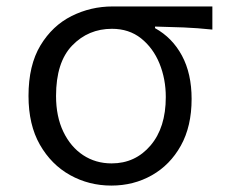

<svg xmlns="http://www.w3.org/2000/svg" viewBox="-20 -559 707 592"><path d="M323.2 13.2Q254.4 13.2 196.3 -19Q138.2 -51.3 103 -112.8Q67.9 -174.3 67.9 -263.2Q67.9 -357.9 104.7 -418.9Q141.6 -480 200.7 -509.5Q259.8 -539.1 327.1 -539.1H634.8V-467.8Q587.9 -472.7 546.1 -474.4Q504.4 -476.1 458 -477.1V-472.2Q511.2 -442.9 541 -387.5Q570.8 -332 570.8 -253.9Q570.8 -169.4 537.6 -109.9Q504.4 -50.3 448.2 -18.6Q392.1 13.2 323.2 13.2ZM324.2 -55.2Q397 -55.2 444.1 -110.4Q491.2 -165.5 491.2 -259.8Q491.2 -315.4 471.7 -363.3Q452.1 -411.1 415 -440.7Q377.9 -470.2 325.2 -470.2Q252.4 -470.2 202.6 -418.7Q152.8 -367.2 152.8 -263.2Q152.8 -199.7 175.3 -152.8Q197.8 -106 236.3 -80.6Q274.9 -55.2 324.2 -55.2Z"/></svg>

Font: Shanggu Mono N
Style: Regular
Weight: 350
Designer: GuiWonder
Version: Version 1.021